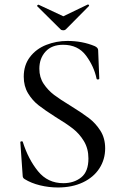

<svg xmlns="http://www.w3.org/2000/svg" viewBox="-20 -817 539 849"><path d="M294 -348Q344 -317 373.5 -294.5Q403 -272 424 -239Q445 -206 445 -161Q445 -112 419.5 -72.5Q394 -33 346.5 -10.5Q299 12 236 12Q196 12 157 2.5Q118 -7 89 -25Q84 -28 82 -32Q80 -36 80 -44L70 -187Q69 -191 74.5 -192Q80 -193 81 -189Q105 -113 148 -60Q191 -7 260 -7Q307 -7 339 -32.5Q371 -58 371 -116Q371 -160 351 -193Q331 -226 302 -248.5Q273 -271 225 -300Q178 -330 150.5 -351.5Q123 -373 104 -404.5Q85 -436 85 -478Q85 -529 112.5 -565Q140 -601 184.5 -618.5Q229 -636 278 -636Q344 -636 399 -613Q414 -606 414 -595L419 -470Q419 -466 413.5 -465.5Q408 -465 407 -469Q396 -523 360.5 -571Q325 -619 259 -619Q209 -619 181.5 -589Q154 -559 154 -513Q154 -475 173 -446.5Q192 -418 219 -397.5Q246 -377 294 -348ZM144 -791Q144 -793 147 -795Q150 -797 151 -796L260 -745L368 -797H369Q372 -797 373.5 -794.5Q375 -792 373 -790L271 -687Q267 -683 260 -683Q252 -683 248 -687L145 -789Z"/></svg>

Font: Cormorant Garamond Medium
Style: Regular
Weight: 500
Designer: Christian Thalmann (Catharsis Fonts)
Foundry: Catharsis Fonts
Version: Version 4.000